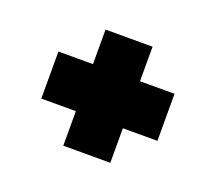

<svg xmlns="http://www.w3.org/2000/svg" viewBox="-67 -548 552 491"><g transform="rotate(20 209.0 -302.0)"><path d="M145 -144V-238H51V-366H145V-460H273V-366H367V-238H273V-144ZM209.5 -205H209V-300.5H308V-300H209V-397H209.5V-300.5H116V-301H209.5Z"/></g></svg>

Font: Tourney Black
Style: Regular
Weight: 900
Version: Version 1.015